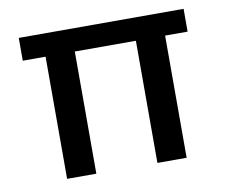

<svg xmlns="http://www.w3.org/2000/svg" viewBox="-61 -571 769 647"><g transform="rotate(-10 323.0 -248.0)"><path d="M119 0V-418H41V-496H605V-418H528V0H428V-418H219V0Z"/></g></svg>

Font: DM Sans 36pt Medium
Style: Regular
Weight: 500
Designer: Colophon Foundry, Jonny Pinhorn
Foundry: Colophon Foundry
Version: Version 4.004;gftools[0.9.30]